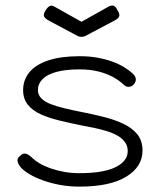

<svg xmlns="http://www.w3.org/2000/svg" viewBox="-20 -679 595 714"><path d="M276 15Q237 15 202.5 8.5Q168 2 139 -8.5Q110 -19 88.5 -32Q67 -45 56 -58Q49 -67 46.5 -74.5Q44 -82 46 -88.5Q48 -95 55 -99Q64 -110 75.5 -107.5Q87 -105 102 -90Q111 -81 128 -71Q145 -61 168 -53Q191 -45 218 -40Q245 -35 275 -35Q365 -35 410 -57.5Q455 -80 455 -117Q455 -136 445 -150Q435 -164 418 -174Q401 -184 378.5 -191Q356 -198 330 -203.5Q304 -209 276 -214Q238 -222 200.5 -231Q163 -240 132.5 -253.5Q102 -267 84 -289Q66 -311 66 -344Q66 -382 89.5 -410.5Q113 -439 160 -454.5Q207 -470 276 -470Q312 -470 342.5 -464.5Q373 -459 397.5 -450Q422 -441 441 -429.5Q460 -418 473 -406Q484 -396 485 -386Q486 -376 479 -367Q471 -357 460 -356Q449 -355 439 -365Q422 -381 398.5 -393.5Q375 -406 344.5 -413.5Q314 -421 276 -421Q224 -421 189.5 -411.5Q155 -402 138 -384.5Q121 -367 121 -344Q121 -326 134 -313Q147 -300 169.5 -291.5Q192 -283 221 -276Q250 -269 281 -263Q322 -255 362.5 -245Q403 -235 436 -220Q469 -205 489.5 -181Q510 -157 510 -119Q510 -59 449.5 -22Q389 15 276 15ZM283 -598 383 -654Q390 -658 396 -658.5Q402 -659 407.5 -654.5Q413 -650 418 -639Q427 -625 422.5 -616.5Q418 -608 401 -600L297 -545Q292 -543 289.5 -542.5Q287 -542 283 -542Q279 -542 276.5 -542.5Q274 -543 269 -545L166 -600Q150 -608 145 -616Q140 -624 148 -638Q154 -648 159.5 -653Q165 -658 171 -658Q177 -658 183 -654Z"/></svg>

Font: Fredoka SemiExpanded Light
Style: Regular
Weight: 300
Width: 6
Designer: Ben Nathan
Foundry: Milena B. Brandão, Ben Nathan
Version: Version 2.001